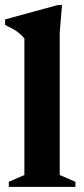

<svg xmlns="http://www.w3.org/2000/svg" viewBox="-21 -732 329 752"><path d="M213 -46.5 274.5 -20V0H13.5V-20L74.5 -46.5V-581.5Q62.5 -596.5 45.2 -608.8Q28 -621 -1 -634V-656L206 -712.5H222L213 -606Z"/></svg>

Font: Newsreader 16pt
Style: Bold
Weight: 700
Designer: Hugues Gentile
Foundry: Production Type
Version: Version 1.003; ttfautohint (v1.8.3)